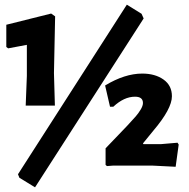

<svg xmlns="http://www.w3.org/2000/svg" viewBox="-20 -709 808 822"><path d="M523 -689 586 -650 595 -630 130 93 63 52 57 37ZM199 -651 216 -639 211 -396 215 -257H90L95 -384V-517L15 -502L7 -508V-603ZM589 -394Q644 -394 680 -368.5Q716 -343 716 -297Q716 -243 636 -149L592 -95L594 -92H670L740 -98L745 -90L732 5L633 0H464L438 2L432 -3V-74L524 -170Q549 -197 560.5 -210Q572 -223 582 -239.5Q592 -256 592 -268Q592 -295 558 -295Q511 -295 465 -252H451L430 -343Q514 -394 589 -394Z"/></svg>

Font: Alegreya Sans ExtraBold
Style: Regular
Weight: 800
Designer: Juan Pablo del Peral
Foundry: Huerta Tipografica
Version: Version 2.007